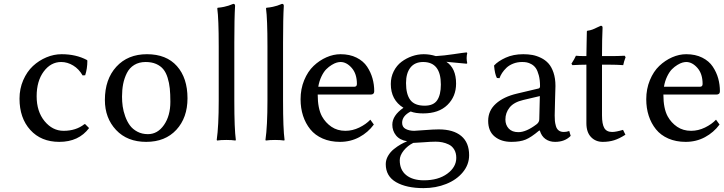

<svg xmlns="http://www.w3.org/2000/svg" viewBox="-20 -718 3714 985"><path d="M293.9 -399.9Q240.7 -399.9 204.3 -351.1Q168 -302.2 168 -224.1Q168 -146 208.7 -96.4Q249.5 -46.9 306.2 -46.9Q370.1 -46.9 413.1 -81.1H417L437 -61Q383.8 9.8 284.2 9.8Q190.9 9.8 135.5 -51.3Q80.1 -112.3 80.1 -211.9Q80.1 -262.7 99.1 -306.6Q118.2 -350.6 148.9 -379.2Q179.7 -407.7 218 -423.8Q256.3 -439.9 295.9 -439.9Q370.1 -439.9 425.8 -410.2L428.2 -407.2Q428.2 -365.7 417 -332L403.8 -331.1Q384.8 -364.3 355.2 -382.1Q325.7 -399.9 293.9 -399.9Z M518.1 -205.1Q518.1 -311.5 576.9 -375.7Q635.7 -439.9 733.9 -439.9Q833.5 -439.9 887.7 -378.9Q941.9 -317.9 941.9 -213.9Q941.9 -114.3 884.8 -52.2Q827.6 9.8 730 9.8Q632.8 9.8 575.4 -51.3Q518.1 -112.3 518.1 -205.1ZM727.1 -399.9Q693.4 -399.9 668.7 -384.8Q644 -369.6 630.9 -343.3Q617.7 -316.9 611.8 -287.1Q606 -257.3 606 -222.2Q606 -196.8 609.4 -172.4Q612.8 -147.9 622.3 -121.3Q631.8 -94.7 646.2 -75Q660.6 -55.2 684.6 -42.5Q708.5 -29.8 738.8 -29.8Q788.6 -29.8 821.3 -76.9Q854 -124 854 -195.8Q854 -234.9 851.1 -263.9Q848.1 -293 839.8 -319.6Q831.5 -346.2 817.6 -363Q803.7 -379.9 781 -389.9Q758.3 -399.9 727.1 -399.9Z M1102.1 -201.2V-481Q1102.1 -621.1 1094.7 -674.8L1096.7 -678.2Q1114.7 -679.7 1129.9 -683.1Q1145 -686.5 1152.3 -689Q1159.7 -691.4 1176.8 -698.2Q1186 -698.2 1186 -688Q1182.1 -625 1182.1 -499V-200.2Q1182.1 -57.1 1189.9 0L1188 2.9Q1169.4 0 1141.1 0Q1111.8 0 1093.8 2.9L1091.8 0Q1102.1 -71.3 1102.1 -201.2Z M1352.1 -201.2V-481Q1352.1 -621.1 1344.7 -674.8L1346.7 -678.2Q1364.7 -679.7 1379.9 -683.1Q1395 -686.5 1402.3 -689Q1409.7 -691.4 1426.8 -698.2Q1436 -698.2 1436 -688Q1432.1 -625 1432.1 -499V-200.2Q1432.1 -57.1 1439.9 0L1438 2.9Q1419.4 0 1391.1 0Q1361.8 0 1343.8 2.9L1341.8 0Q1352.1 -71.3 1352.1 -201.2Z M1612.8 -272.9H1796.9Q1811 -272.9 1811 -287.1Q1811 -339.4 1784.4 -369.6Q1757.8 -399.9 1727.1 -399.9Q1718.8 -399.9 1707.8 -397Q1696.8 -394 1681.9 -385Q1667 -376 1653.8 -362.8Q1640.6 -349.6 1629.2 -325.9Q1617.7 -302.2 1612.8 -272.9ZM1879.9 -104 1897.9 -79.1Q1868.2 -38.6 1823.2 -14.4Q1778.3 9.8 1724.1 9.8Q1674.3 9.8 1635.3 -7.3Q1596.2 -24.4 1571.8 -54.7Q1547.4 -85 1534.7 -124Q1522 -163.1 1522 -209Q1522 -261.7 1540.5 -306.6Q1559.1 -351.6 1588.9 -379.9Q1618.7 -408.2 1654.8 -424.1Q1690.9 -439.9 1727.1 -439.9Q1773.9 -439.9 1809.1 -422.4Q1844.2 -404.8 1863.3 -376Q1882.3 -347.2 1891.1 -315.4Q1899.9 -283.7 1899.9 -250Q1899.9 -232.9 1881.8 -232.9H1609.9Q1609.9 -161.6 1631.8 -121.1Q1649.9 -88.4 1680.4 -67.6Q1710.9 -46.9 1752 -46.9Q1788.6 -46.9 1823.2 -63.7Q1857.9 -80.6 1879.9 -104Z M2030.8 104Q2030.8 153.8 2064 180.4Q2097.2 207 2154.8 207Q2228.5 207 2274.7 173.1Q2320.8 139.2 2320.8 91.8Q2320.8 66.9 2310.3 49.3Q2299.8 31.7 2282.5 23.4Q2265.1 15.1 2248.8 12Q2232.4 8.8 2214.8 8.8Q2190.9 8.8 2151.9 12Q2112.8 15.1 2100.1 15.1Q2071.3 29.3 2051 54.4Q2030.8 79.6 2030.8 104ZM2153.8 -439.9Q2185.5 -439.9 2215.8 -430.2Q2258.3 -432.6 2307.9 -440.2Q2357.4 -447.8 2374 -449.2L2377 -445.8Q2374 -432.6 2374 -419.9Q2374 -407.2 2377 -394L2374 -391.1Q2274.9 -400.4 2270 -400.9Q2319.8 -368.2 2319.8 -289.1Q2319.8 -223.1 2275.4 -179.7Q2231 -136.2 2150.9 -136.2Q2111.3 -136.2 2086.9 -146Q2043 -123.5 2043 -87.9Q2043 -65.9 2061.3 -56.4Q2079.6 -46.9 2105 -46.9Q2110.8 -46.9 2157.5 -50.5Q2204.1 -54.2 2231 -54.2Q2305.7 -54.2 2346.2 -20.5Q2386.7 13.2 2386.7 78.1Q2386.7 126.5 2354.5 165.5Q2322.3 204.6 2269 225.8Q2215.8 247.1 2152.8 247.1Q2065.4 247.1 2012.2 216.6Q1959 186 1959 124Q1959 102.1 1970.7 81.8Q1982.4 61.5 2000.7 46.9Q2019 32.2 2035.9 22.7Q2052.7 13.2 2068.8 6.8Q2030.8 0.5 2011.7 -23.2Q1992.7 -46.9 1992.7 -78.1Q1992.7 -125.5 2049.8 -165Q1984.9 -205.1 1984.9 -287.1Q1984.9 -322.8 2000 -352.5Q2015.1 -382.3 2039.8 -400.9Q2064.5 -419.4 2094 -429.7Q2123.5 -439.9 2153.8 -439.9ZM2150.9 -399.9Q2107.9 -399.9 2085.4 -371.1Q2063 -342.3 2063 -292Q2063 -234.4 2085 -205.1Q2106.9 -175.8 2158.7 -175.8Q2204.1 -175.8 2222.9 -203.9Q2241.7 -231.9 2241.7 -284.2Q2241.7 -399.9 2150.9 -399.9Z M2749.5 -225.1 2664.6 -205.1Q2616.2 -193.8 2594.5 -166.7Q2572.8 -139.6 2572.8 -105Q2572.8 -77.1 2589.8 -58.6Q2606.9 -40 2639.6 -40Q2679.2 -40 2732.4 -80.1Q2746.6 -90.8 2746.6 -106ZM2749.5 -47.9H2745.6Q2705.1 -13.7 2676.8 -2Q2648.4 9.8 2603.5 9.8Q2550.8 9.8 2517.6 -17.6Q2484.4 -44.9 2484.4 -98.1Q2484.4 -150.4 2523.9 -186Q2563.5 -221.7 2632.3 -237.8L2743.7 -264.2Q2750.5 -266.6 2750.5 -275.9Q2750.5 -308.1 2744.1 -331.8Q2737.8 -355.5 2728.8 -368.4Q2719.7 -381.3 2706.3 -388.7Q2692.9 -396 2682.4 -397.9Q2671.9 -399.9 2658.7 -399.9Q2633.8 -399.9 2612.8 -391.6Q2591.8 -383.3 2578.1 -370.1Q2564.5 -356.9 2555.9 -343.8Q2547.4 -330.6 2542.5 -316.9L2529.3 -317.9Q2518.6 -336.9 2514.6 -381.8Q2535.2 -404.3 2574.2 -422.1Q2613.3 -439.9 2664.6 -439.9Q2689.5 -439.9 2711.2 -436Q2732.9 -432.1 2755.4 -421.1Q2777.8 -410.2 2793.7 -392.6Q2809.6 -375 2819.6 -345.5Q2829.6 -315.9 2829.6 -276.9Q2829.6 -273.4 2827.6 -208Q2825.7 -142.6 2825.7 -126Q2825.7 -108.9 2826.7 -97.9Q2827.6 -86.9 2831.8 -71.8Q2835.9 -56.6 2846.2 -48.8Q2856.4 -41 2872.6 -41Q2886.2 -41 2900.4 -45.9L2907.7 -21Q2877.9 9.8 2827.6 9.8Q2798.8 9.8 2778.3 -4.9Q2757.8 -19.5 2749.5 -47.9Z M2988.3 -430.2Q2988.3 -460.4 2989.5 -500Q2990.7 -539.6 2990.7 -557.1L2992.7 -560.1Q3007.3 -562 3018.6 -566.2Q3029.8 -570.3 3042.2 -576.7Q3054.7 -583 3062.5 -585.9Q3071.3 -585.9 3071.3 -576.2Q3068.4 -518.1 3068.4 -430.2H3114.3Q3148.4 -430.2 3184.6 -432.1L3189.5 -424.8Q3180.7 -401.9 3177.2 -383.8Q3144.5 -386.2 3105.5 -386.2H3068.4V-126Q3068.4 -81.5 3080.1 -61.3Q3091.8 -41 3120.6 -41Q3140.1 -41 3176.3 -51.8L3188.5 -26.9Q3157.2 -6.8 3130.6 1.5Q3104 9.8 3072.3 9.8Q3035.6 9.8 3012 -14.9Q2988.3 -39.6 2988.3 -85.9V-386.2Q2959.5 -386.2 2916.5 -383.8L2911.6 -391.1Q2927.7 -416 2934.6 -432.1Q2946.8 -430.2 2988.3 -430.2Z M3386.2 -272.9H3570.3Q3584.5 -272.9 3584.5 -287.1Q3584.5 -339.4 3557.9 -369.6Q3531.2 -399.9 3500.5 -399.9Q3492.2 -399.9 3481.2 -397Q3470.2 -394 3455.3 -385Q3440.4 -376 3427.2 -362.8Q3414.1 -349.6 3402.6 -325.9Q3391.1 -302.2 3386.2 -272.9ZM3653.3 -104 3671.4 -79.1Q3641.6 -38.6 3596.7 -14.4Q3551.8 9.8 3497.6 9.8Q3447.8 9.8 3408.7 -7.3Q3369.6 -24.4 3345.2 -54.7Q3320.8 -85 3308.1 -124Q3295.4 -163.1 3295.4 -209Q3295.4 -261.7 3314 -306.6Q3332.5 -351.6 3362.3 -379.9Q3392.1 -408.2 3428.2 -424.1Q3464.4 -439.9 3500.5 -439.9Q3547.4 -439.9 3582.5 -422.4Q3617.7 -404.8 3636.7 -376Q3655.8 -347.2 3664.6 -315.4Q3673.3 -283.7 3673.3 -250Q3673.3 -232.9 3655.3 -232.9H3383.3Q3383.3 -161.6 3405.3 -121.1Q3423.3 -88.4 3453.9 -67.6Q3484.4 -46.9 3525.4 -46.9Q3562 -46.9 3596.7 -63.7Q3631.3 -80.6 3653.3 -104Z"/></svg>

Font: Linear Smooth
Style: Regular
Weight: 400
Designer: Philipp H. Poll, Flanker
Foundry: Philipp H. Poll, reworked by Flanker
Version: Version 1.061 | FøM Fix